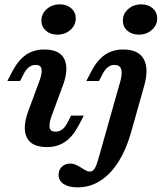

<svg xmlns="http://www.w3.org/2000/svg" viewBox="-20 -651 740 865"><path d="M140.7 -358.6Q123.7 -358.6 110.7 -348.6Q97.6 -338.6 86.8 -318.1L70.5 -286H13.2L34 -326.3Q61.3 -379.3 96.5 -403.7Q131.6 -428 179 -428Q247.8 -428 269.1 -386.6Q290.4 -345.2 265.8 -272.8L211.9 -126.9Q200 -93.1 203.7 -75.4Q207.4 -57.8 230 -57.8Q246.9 -57.8 260.2 -67.8Q273.4 -77.8 283.9 -98.3L300.1 -130.3H357.4L336.6 -90Q309.3 -37 274.2 -12.7Q239.1 11.6 191.7 11.6Q123.2 11.6 101.7 -29.8Q80.2 -71.2 104.9 -143.5L158.7 -289.4Q170.7 -323.3 167 -340.9Q163.2 -358.6 140.7 -358.6ZM166.5 -558.2Q166.5 -588.8 190.6 -610.1Q214.8 -631.4 249.4 -631.4Q280.8 -631.4 301.1 -613.6Q321.3 -595.8 321.3 -568.1Q321.3 -537.5 297.1 -516.2Q273 -494.9 238.4 -494.9Q206.9 -494.9 186.7 -512.7Q166.5 -530.5 166.5 -558.2ZM496.3 -358.6Q479.4 -358.6 466.3 -348.6Q453.3 -338.6 442.4 -318.1L426.1 -286H368.9L389.7 -326.3Q417 -379.3 452.1 -403.7Q487.2 -428 534.6 -428Q603.1 -428 627 -385.8Q650.9 -343.6 631 -269.7L613.8 -208.2H500.3L522.7 -286.7Q531.9 -320.9 525.6 -339.8Q519.3 -358.6 496.3 -358.6ZM584.3 -103.7 570.6 -55.4Q549.6 20 514.9 76Q480.2 131.9 433.2 162.5Q386.1 193.1 330.1 193.1Q289.9 193.1 266.9 178.1Q243.9 163 243.9 137.1Q243.9 114.5 258.6 100.2Q273.3 85.9 296.7 85.9Q305.6 85.9 314.7 88.8Q323.8 91.6 332.3 96.4Q340.8 101.2 348.5 106.1Q360.4 114.1 368.8 118Q377.3 121.9 384.7 121.9Q394.5 121.9 401.4 114.8Q408.3 107.8 413.7 94Q419 80.1 427.4 50L470.9 -103.7L500.3 -208.2H613.8ZM533.5 -558.2Q533.5 -588.8 557.6 -610.1Q581.7 -631.4 616.4 -631.4Q647.8 -631.4 668 -613.6Q688.2 -595.8 688.2 -568.1Q688.2 -537.5 664.1 -516.2Q640 -494.9 605.3 -494.9Q573.9 -494.9 553.7 -512.7Q533.5 -530.5 533.5 -558.2Z"/></svg>

Font: Playfair Micro SmCond SmLight
Style: Italic
Weight: 360
Width: 4
Italic angle: -15.6°
Designer: Claus Eggers Sørensen
Foundry: Claus Eggers Sørensen
Version: Version 2.203;Glyphs 3.3 (3326)